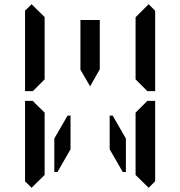

<svg xmlns="http://www.w3.org/2000/svg" viewBox="-20 -956 856 912"><path d="M315 -407V-247L253 -139H238V-298L301 -407ZM501 -407H515L578 -298V-139H563L501 -247ZM362 -861H454V-673V-627L408 -546L362 -625V-673ZM130 -64 99 -95V-477H136L145 -467L192 -421V-218V-139V-125ZM624 -421 680 -477H717V-95L686 -64L624 -125V-139V-218ZM686 -936 717 -905V-523H680L624 -579V-607V-782V-861V-874ZM192 -579 136 -523H99V-905L130 -936L192 -875V-861V-782Z"/></svg>

Font: DSEG14 Classic Mini
Style: Regular
Weight: 400
Designer: Keshikan(Twitter:@keshinomi_88pro)
Version: Version 0.46